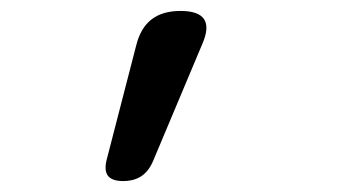

<svg xmlns="http://www.w3.org/2000/svg" viewBox="-20 -741 640 351"><path d="M205 -410Q185 -410 177.5 -419.5Q170 -429 175 -449L229 -658Q237 -690 257 -705.5Q277 -721 310 -721Q343 -721 353 -706Q363 -691 350 -661L260 -447Q252 -428 238.5 -419Q225 -410 205 -410Z"/></svg>

Font: Maple Mono NF
Style: Regular
Weight: 400
Monospace: yes
Designer: subframe7536
Version: Version 7.000